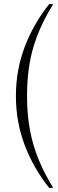

<svg xmlns="http://www.w3.org/2000/svg" viewBox="-20 -760 282 930"><path d="M218 150Q141 53 99 -59Q57 -171 57 -295Q57 -419 99 -531Q141 -643 218 -740H236V-737Q175 -640 143 -536Q111 -432 111 -295Q111 -204 125.5 -128Q140 -52 168 15Q196 82 236 147V150Z"/></svg>

Font: Spectral Light
Style: Regular
Weight: 300
Designer: Jean-Baptiste Levee
Foundry: Production Type
Version: Version 2.001